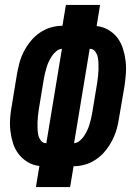

<svg xmlns="http://www.w3.org/2000/svg" viewBox="-20 -755 540 775"><path d="M125 0 139 -85Q113 -88 91.5 -101Q70 -114 55 -133.5Q40 -153 32.5 -177Q25 -201 22 -226.5Q19 -252 21 -278.5Q23 -305 28 -331L48 -453Q52 -476 58 -499.5Q64 -523 75.5 -545.5Q87 -568 103 -588Q119 -608 140 -622.5Q161 -637 184.5 -644Q208 -651 232 -651L246 -735H384L370 -650Q396 -647 418 -634Q440 -621 454.5 -601.5Q469 -582 476.5 -558Q484 -534 487 -508.5Q490 -483 488 -456.5Q486 -430 482 -404L461 -282Q458 -259 451.5 -235.5Q445 -212 433.5 -189.5Q422 -167 406 -147Q390 -127 369 -112.5Q348 -98 324.5 -91Q301 -84 277 -84L263 0ZM279 -177Q291 -178 301.5 -186.5Q312 -195 319 -205.5Q326 -216 331.5 -227.5Q337 -239 340.5 -250.5Q344 -262 347 -274Q350 -286 352 -298L372 -419Q374 -432 375.5 -445.5Q377 -459 377.5 -472.5Q378 -486 377.5 -499Q377 -512 374.5 -524.5Q372 -537 364 -547.5Q356 -558 343 -558H342ZM167 -177 230 -558Q218 -557 207.5 -548.5Q197 -540 190 -529.5Q183 -519 177.5 -507.5Q172 -496 168.5 -484.5Q165 -473 162 -461Q159 -449 157 -437L137 -316Q135 -303 133.5 -289.5Q132 -276 131.5 -262.5Q131 -249 131.5 -236Q132 -223 134.5 -210.5Q137 -198 145 -187.5Q153 -177 166 -177Z"/></svg>

Font: Iosevka Curly Heavy
Style: Italic
Weight: 900
Italic angle: -9°
Monospace: yes
Designer: Belleve Invis
Foundry: Belleve Invis
Version: Version 22.1.2; ttfautohint (v1.8.4)